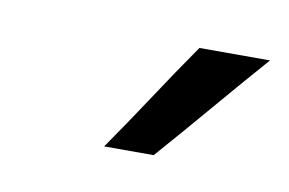

<svg xmlns="http://www.w3.org/2000/svg" viewBox="-33 -658 339 225"><g transform="rotate(10 137.0 -545.5)"><path d="M159 -479H100Q123 -512 145 -545.5Q167 -579 190 -612H274Q245 -579 216.5 -545.5Q188 -512 159 -479Z"/></g></svg>

Font: Josefin Slab
Style: Bold
Weight: 700
Designer: Santiago Orozco
Foundry: Typemade
Version: Version 2.000